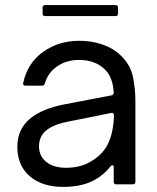

<svg xmlns="http://www.w3.org/2000/svg" viewBox="-20 -723 616 753"><path d="M48 -147Q48 -219 102 -261Q146 -296 229 -313L417 -349Q426 -351 426 -360Q423 -419 392 -450Q354 -488 290 -488Q241 -488 204.5 -463Q168 -438 156 -396Q153 -387 145 -387H80Q69 -387 71 -398Q88 -476 149 -519.5Q210 -563 291 -563Q340 -563 382 -548.5Q424 -534 453 -506Q491 -470 501 -423Q511 -376 511 -326V-10Q511 0 501 0H436Q426 0 426 -10V-67Q426 -75 421 -75Q417 -75 414 -71Q389 -40 359 -22Q308 10 228 10Q145 10 96.5 -32Q48 -74 48 -147ZM326 -84Q380 -112 402.5 -157Q425 -202 427 -271Q427 -276 424 -278.5Q421 -281 416 -280L247 -246Q185 -234 156 -207Q133 -184 133 -149Q133 -111 161.5 -88Q190 -65 238 -65Q289 -65 326 -84ZM157 -660Q147 -660 147 -670V-693Q147 -703 157 -703H433Q443 -703 443 -693V-670Q443 -660 433 -660Z"/></svg>

Font: Open Sauce Two
Style: Regular
Weight: 400
Designer: Alfredo Marco Pradil
Foundry: Creative Sauce Fz LLC
Version: Version 1.477